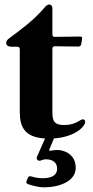

<svg xmlns="http://www.w3.org/2000/svg" viewBox="-20 -592 405 836"><path d="M170.5 223.7C227.6 224.4 309.7 202.4 309.7 138.5C309.7 77.1 255.7 61.1 230.8 61.1C220.2 61.1 210.6 62.1 202.1 63.9C193.9 65.7 192.5 63.9 195.7 56.5L214.8 10.7C307.2 4.3 350.9 -41.2 350.9 -61.8C350.9 -68.2 346.6 -72.4 340.9 -72.4C328.1 -72.4 311.1 -47.6 259.2 -47.6C215.9 -47.6 208.1 -65.3 208.1 -105.1V-379.3C208.5 -387.4 211.3 -390.3 219.5 -390.6L320.3 -389.2C328.5 -389.6 332 -392.4 333.8 -400.6L337.4 -421.9C338.4 -430 336.3 -432.9 328.1 -432.9L219.5 -431.5C211.3 -431.5 208.5 -434.3 208.1 -442.5V-556.8C208.1 -566.8 201.7 -572.4 194.6 -572.4C186.8 -572.4 180.4 -566.8 172.6 -557.5C124.3 -502.1 84.5 -473.7 18.5 -424C11.4 -419 7.1 -412.6 7.1 -404.8C7.1 -394.9 14.9 -388.5 32 -388.5H54.7C62.9 -388.1 65.7 -385.3 66.1 -377.1V-105.1C66.1 -43.3 83.8 5.7 176.1 11L141 90.6C138.1 98 139.2 102.3 146.3 106.5C148.1 107.2 149.9 108 152 108C159.1 108 166.2 101.6 179.7 101.6C213.1 101.6 228.7 118.6 228.7 142C228.7 150.6 228.7 183.9 166.2 183.9C159.1 183.9 140.6 183.9 115.8 176.1C108 174 104.4 175.8 100.9 183.2L95.9 195.3C93 203.1 94.8 206.7 102.3 209.9C123.9 217.3 148.4 223.4 170.5 223.7Z"/></svg>

Font: Margiela Serif
Style: Bold
Weight: 700
Designer: Andreas Faust, Stefan Endress
Version: Version 1.002;FEAKit 1.0